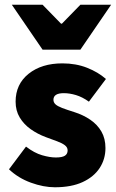

<svg xmlns="http://www.w3.org/2000/svg" viewBox="-20 -780 492 812"><path d="M212 12Q164 12 110.5 -7.5Q57 -27 18 -64L90 -160Q125 -133 158 -123.5Q191 -114 216 -114Q243 -114 254.5 -121.5Q266 -129 266 -144Q266 -157 254 -166Q242 -175 221.5 -182.5Q201 -190 174 -200Q139 -213 110 -233.5Q81 -254 63.5 -283Q46 -312 46 -350Q46 -424 101 -468Q156 -512 244 -512Q301 -512 348 -493.5Q395 -475 428 -446L356 -350Q328 -370 301 -378Q274 -386 250 -386Q228 -386 217 -379Q206 -372 206 -358Q206 -347 214.5 -339Q223 -331 242.5 -323.5Q262 -316 294 -306Q332 -294 362 -273.5Q392 -253 409 -223.5Q426 -194 426 -154Q426 -107 401.5 -69.5Q377 -32 329.5 -10Q282 12 212 12ZM160 -570 30 -760H160L238 -680H242L320 -760H450L320 -570Z"/></svg>

Font: Source Sans 3 Black
Style: Regular
Weight: 900
Designer: Paul D. Hunt
Foundry: Adobe
Version: Version 3.046;hotconv 1.0.118;makeotfexe 2.5.65603